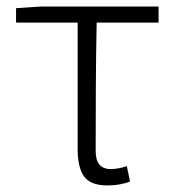

<svg xmlns="http://www.w3.org/2000/svg" viewBox="-20 -553 533 586"><path d="M308 13Q257 13 237 -14Q217 -41 217 -98V-484H29V-528L103 -533H464V-484H275Q273 -383 272.5 -286Q272 -189 272 -92Q272 -37 318 -37Q330 -37 343 -39.5Q356 -42 367 -46L377 1Q365 6 346.5 9.5Q328 13 308 13Z"/></svg>

Font: SpoqaHanSansJP-Light
Style: Regular
Weight: 300
Designer: [Source Han Sans]
Ryoko NISHIZUKA  (kana & ideographs); Paul D. Hunt (Latin, Greek & Cyrillic); Wenlong ZHANG  (bopomofo
Foundry: Spoqa (http://bi.spoqa.com)
Version: Version 1.002.20150607